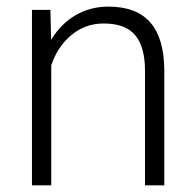

<svg xmlns="http://www.w3.org/2000/svg" viewBox="-20 -558 589 578"><path d="M131.8 -528.3 133.8 -438Q163.6 -486.8 208 -512.5Q252.4 -538.1 306.2 -538.1Q391.1 -538.1 432.6 -490.2Q474.1 -442.4 474.6 -346.7V0H416.5V-347.2Q416 -418 386.5 -452.6Q356.9 -487.3 292 -487.3Q237.8 -487.3 196 -453.4Q154.3 -419.4 134.3 -361.8V0H76.2V-528.3Z"/></svg>

Font: Vazir Thin FD-UI
Style: Thin-FD-UI
Weight: 100
Designer: Saber Rastikerdar
Foundry: Saber Rastikerdar
Version: Version 30.1.0